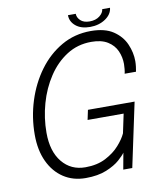

<svg xmlns="http://www.w3.org/2000/svg" viewBox="-93 -922 851 1007"><g transform="rotate(-10 333.0 -419.0)"><path d="M282 9.5Q215 9.5 164.5 -23.8Q114 -57 85.8 -117.5Q57.5 -178 57.5 -260Q57.5 -353 85 -439.8Q112.5 -526.5 163.2 -595.5Q214 -664.5 284.5 -705Q355 -745.5 441 -745.5Q515.5 -745.5 560 -715.8Q604.5 -686 624.2 -640.8Q644 -595.5 644 -549.5Q644 -536.5 642 -519.8Q640 -503 638 -494H577.5Q580 -503 581.5 -518.5Q583 -534 583 -545Q583 -581.5 568.5 -614.5Q554 -647.5 521 -668.2Q488 -689 434 -689Q361 -689 303 -652Q245 -615 204 -553Q163 -491 141.5 -414.8Q120 -338.5 120 -260Q120 -160.5 166.8 -103.5Q213.5 -46.5 290.5 -46.5Q353 -46.5 398.8 -70.2Q444.5 -94 473.2 -126.8Q502 -159.5 514.5 -187.5L536 -289H344L355 -341H603.5L531 0H483L499 -87.5Q490.5 -74.5 464.5 -51.2Q438.5 -28 393 -9.2Q347.5 9.5 282 9.5ZM338 -848H379.5Q379.5 -828.5 396.2 -812.2Q413 -796 445 -796Q477 -796 497.8 -812Q518.5 -828 520.5 -848H562Q558.5 -813.5 524 -790.2Q489.5 -767 442 -767Q394.5 -767 366.2 -790.2Q338 -813.5 338 -848Z"/></g></svg>

Font: Epilogue Light
Style: Italic
Weight: 300
Italic angle: -12°
Designer: Tyler Finck
Foundry: Etcetera Type Co
Version: Version 2.111; ttfautohint (v1.8.3)